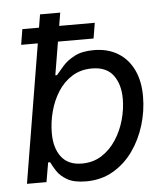

<svg xmlns="http://www.w3.org/2000/svg" viewBox="-53 -775 718 833"><g transform="rotate(-5 306.5 -358.5)"><path d="M289.1 11.7Q236.3 11.7 206.5 -5.6Q176.8 -22.9 162.1 -45.7Q147.5 -68.4 140.1 -84.5H131.3L116.7 0H31.7L152.3 -727.5H240.2L195.3 -458.5H202.6Q215.3 -474.1 234.9 -496.3Q254.4 -518.6 286.9 -535.6Q319.3 -552.7 370.6 -552.7Q430.7 -552.7 474.6 -526.4Q518.6 -500 542.5 -451.2Q566.4 -402.3 566.4 -334.5Q566.4 -271 547.6 -209.2Q528.8 -147.5 493.2 -97.7Q457.5 -47.9 406 -18.1Q354.5 11.7 289.1 11.7ZM277.3 -66.9Q326.2 -66.9 363.5 -90.8Q400.9 -114.7 426.5 -154.1Q452.1 -193.4 465.1 -240Q478 -286.6 478 -332Q478 -394.5 448.5 -434.3Q418.9 -474.1 356 -474.1Q306.6 -474.1 269.5 -450.9Q232.4 -427.7 207.8 -389.2Q183.1 -350.6 170.7 -303.7Q158.2 -256.8 158.2 -209.5Q158.2 -144.5 188 -105.7Q217.8 -66.9 277.3 -66.9ZM59.1 -603 70.3 -670.4H385.7L374.5 -603Z"/></g></svg>

Font: Inter
Style: Italic
Weight: 400
Italic angle: -9.3988°
Designer: Rasmus Andersson
Foundry: rsms
Version: Version 4.001;git-66647c0bb